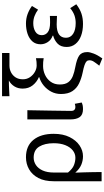

<svg xmlns="http://www.w3.org/2000/svg" viewBox="418 -1254 1042 1919"><g transform="rotate(-90 939.5 -295.0)"><path d="M87 199V-278Q87 -372 119.5 -433.5Q152 -495 206.5 -526Q261 -557 327 -557Q440 -557 500.5 -482.5Q561 -408 561 -280Q561 -187 528.5 -121.5Q496 -56 445 -21.5Q394 13 337 13Q293 13 252 -4Q211 -21 173 -64Q175 -15 176 26.5Q177 68 178 109.5Q179 151 179 199ZM322 -63Q362 -63 395 -89Q428 -115 447.5 -163.5Q467 -212 467 -279Q467 -369 433 -424.5Q399 -480 323 -480Q283 -480 249 -457.5Q215 -435 194.5 -390Q174 -345 174 -276V-137Q212 -91 249 -77Q286 -63 322 -63Z M808 13Q752 13 728.5 -19.5Q705 -52 705 -113V-543H797Q796 -433 793 -318.5Q790 -204 790 -106Q790 -83 800.5 -73Q811 -63 828 -63Q843 -63 861 -69L874 0Q862 6 846.5 9.5Q831 13 808 13Z M1315 206 1242 176Q1271 139 1283.5 119Q1296 99 1296 77Q1296 60 1285.5 49Q1275 38 1248 28.5Q1221 19 1171 9Q1114 -3 1065.5 -26Q1017 -49 988 -92.5Q959 -136 959 -207Q959 -261 982.5 -305Q1006 -349 1044 -380Q1082 -411 1127 -424V-428Q1078 -449 1045.5 -490Q1013 -531 1013 -590Q1013 -637 1035 -672.5Q1057 -708 1094 -728Q1065 -728 1042 -727Q1019 -726 995 -725Q971 -724 937 -722V-796H1369V-722H1242Q1206 -722 1175 -706Q1144 -690 1125 -660.5Q1106 -631 1106 -588Q1106 -548 1127 -517Q1148 -486 1180 -468Q1212 -450 1244 -450Q1266 -450 1280.5 -451.5Q1295 -453 1317 -457V-380Q1295 -384 1277.5 -385Q1260 -386 1239 -386Q1193 -386 1150.5 -366.5Q1108 -347 1081 -309.5Q1054 -272 1054 -219Q1054 -165 1076.5 -134.5Q1099 -104 1138.5 -88.5Q1178 -73 1228 -64Q1309 -49 1343.5 -24.5Q1378 0 1378 56Q1378 81 1363 120Q1348 159 1315 206Z M1659 13Q1592 13 1540 -6.5Q1488 -26 1458.5 -63Q1429 -100 1429 -150Q1429 -209 1462.5 -241Q1496 -273 1542 -285V-290Q1500 -305 1478 -339Q1456 -373 1456 -411Q1456 -460 1484.5 -492.5Q1513 -525 1560.5 -541Q1608 -557 1663 -557Q1713 -557 1757 -541Q1801 -525 1839 -497L1802 -436Q1771 -459 1737.5 -471.5Q1704 -484 1666 -484Q1616 -484 1581.5 -462.5Q1547 -441 1547 -399Q1547 -362 1576.5 -339Q1606 -316 1672 -316Q1688 -316 1704 -316.5Q1720 -317 1739 -318V-247Q1693 -250 1655 -250Q1521 -250 1521 -157Q1521 -112 1560 -86Q1599 -60 1668 -60Q1708 -60 1743.5 -72Q1779 -84 1817 -115L1856 -54Q1807 -17 1761 -2Q1715 13 1659 13Z"/></g></svg>

Font: Chiron Sans HK TT
Style: Regular
Weight: 400
Designer: Ryoko NISHIZUKA 西塚涼子 (kana, bopomofo & ideographs); Paul D. Hunt (Latin, Greek & Cyrillic); Sandoll Communications 산돌커뮤니
Foundry: Adobe
Version: Version 2.022;hotconv 1.0.109;makeotfexe 2.5.65596